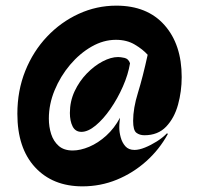

<svg xmlns="http://www.w3.org/2000/svg" viewBox="-20 -573 704 680"><path d="M272 87Q166.5 87 104 19.2Q41.5 -48.5 41.5 -170Q41.5 -252 69.5 -321.8Q97.5 -391.5 146.5 -443.2Q195.5 -495 258.8 -524Q322 -553 392 -553Q501.5 -553 562.5 -484.2Q623.5 -415.5 623.5 -300Q623.5 -249.5 610.5 -202.2Q597.5 -155 568.5 -124.5Q539.5 -94 491.5 -94Q474.5 -94 463 -102.8Q451.5 -111.5 451.5 -145Q451.5 -189.5 468.5 -244.2Q485.5 -299 503 -379Q485.5 -398.5 457.2 -415.2Q429 -432 390.5 -432Q346.5 -432 304.5 -408Q262.5 -384 228.2 -343.5Q194 -303 173.5 -253.5Q153 -204 153 -153Q153 -124 161.2 -98.2Q169.5 -72.5 188 -56.2Q206.5 -40 237.5 -40Q264.5 -40 296 -53.2Q327.5 -66.5 356.2 -92.5Q385 -118.5 405 -156Q404.5 -150.5 403.5 -141.5Q402.5 -132.5 402.5 -121Q402.5 -105 407.5 -86.5Q412.5 -68 424 -55Q435.5 -42 456.5 -42Q472.5 -42 493.5 -50.5Q514.5 -59 535.5 -72.2Q556.5 -85.5 571.5 -101L574.5 -98.5Q544.5 -43.5 497.8 -1.8Q451 40 393.5 63.5Q336 87 272 87ZM268.5 -106Q247 -106 237.2 -125.2Q227.5 -144.5 227.5 -173Q227.5 -214 244.2 -249.8Q261 -285.5 287.5 -312.8Q314 -340 343.5 -355.5Q373 -371 398.5 -371Q406.5 -371 420.8 -368Q435 -365 440.5 -349Q434 -309 415.2 -266.5Q396.5 -224 371.2 -187.5Q346 -151 318.8 -128.5Q291.5 -106 268.5 -106Z"/></svg>

Font: Cabin
Style: Bold
Weight: 700
Width: 4
Designer: Pablo Impallari
Foundry: Pablo Impallari. http://www.impallari.com Igino Marini. http://www.ikern.com
Version: Version 3.001